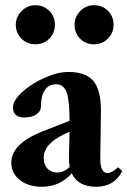

<svg xmlns="http://www.w3.org/2000/svg" viewBox="-20 -698 491 729"><path d="M40 -604Q40 -633.8 62 -656Q84 -678.2 114.3 -678.2Q145.5 -678.2 167 -657Q188.5 -635.7 188.5 -604Q188.5 -572.3 167 -551Q145.5 -529.8 114.3 -529.8Q83 -529.8 61.5 -551.3Q40 -572.8 40 -604ZM336.4 -529.8Q305.2 -529.8 284.2 -551Q263.2 -572.3 263.2 -604Q263.2 -634.3 284.9 -656.2Q306.6 -678.2 336.4 -678.2Q368.7 -678.2 389.9 -657Q411.1 -635.7 411.1 -604Q411.1 -572.8 389.6 -551.3Q368.2 -529.8 336.4 -529.8ZM139.2 11.2Q87.9 11.2 55.4 -14.4Q22.9 -40 22.9 -80.6Q22.9 -152.8 144 -200.2L244.1 -239.3Q244.1 -316.9 232.9 -347.4Q221.7 -377.9 192.9 -377.9Q165.5 -377.9 150.6 -356.4Q135.7 -335 135.7 -295.9Q135.7 -275.9 118.4 -263.9Q101.1 -252 71.8 -252Q29.3 -252 29.3 -290Q29.3 -316.4 64.2 -348.4Q99.1 -380.4 149.2 -402.6Q199.2 -424.8 239.7 -424.8Q305.7 -424.8 334.5 -390.6Q363.3 -356.4 363.3 -278.3Q363.3 -249 360.8 -98.6Q359.9 -41 388.2 -41Q405.3 -41 428.2 -63L444.3 -48.8Q414.1 11.2 345.7 11.2Q275.9 11.2 252.4 -40Q207.5 11.2 139.2 11.2ZM146 -98.6Q146 -73.2 159.9 -58.1Q173.8 -43 197.3 -43Q222.2 -43 244.6 -64Q241.7 -78.6 241.7 -98.1Q243.7 -164.6 244.1 -197.8L227.1 -189.9Q146 -152.8 146 -98.6Z"/></svg>

Font: Elstob 18pt
Style: Bold
Weight: 700
Designer: Peter S. Baker
Version: Version 1.015